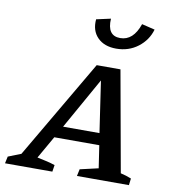

<svg xmlns="http://www.w3.org/2000/svg" viewBox="-127 -826 809 899"><g transform="rotate(10 278.0 -376.5)"><path d="M499 -48Q526 -42 550 -32L546 0H299L306 -33L393 -53L377 -160H163L102 -53Q124 -48 143.5 -44Q163 -40 187 -32L182 0H-43L-36 -33L25 -57L300 -527H413ZM195 -216H368L332 -460ZM376 -619Q319 -619 287 -651.5Q255 -684 260 -738L328 -753Q323 -671 386 -671Q448 -671 476 -753L538 -738Q523 -686 479 -652.5Q435 -619 376 -619Z"/></g></svg>

Font: Piazzolla SC Medium
Style: Italic
Weight: 500
Italic angle: -11.3°
Designer: Juan Pablo del Peral
Foundry: Huerta Tipografica
Version: Version 1.330